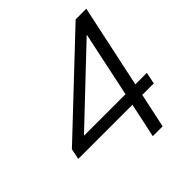

<svg xmlns="http://www.w3.org/2000/svg" viewBox="-187 -840 980 980"><g transform="rotate(-45 303.0 -350.0)"><path d="M363 0 403 -187H12L24 -245L506 -700H583L487 -250H570L557 -187H474L434 0ZM116 -250H416L491 -605Z"/></g></svg>

Font: Red Hat Display
Style: Italic
Weight: 300
Italic angle: -12°
Designer: Pentagram, MCKL
Foundry: Pentagram, MCKL
Version: Version 1.023